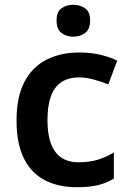

<svg xmlns="http://www.w3.org/2000/svg" viewBox="-20 -771 541 801"><path d="M300 10Q223 10 166.5 -19.5Q110 -49 79.5 -110.5Q49 -172 49 -268Q49 -368 82.5 -430.5Q116 -493 175 -522.5Q234 -552 310 -552Q361 -552 401 -542Q441 -532 469 -518L432 -419Q401 -431 370 -439.5Q339 -448 310 -448Q265 -448 235.5 -428Q206 -408 192 -368.5Q178 -329 178 -269Q178 -211 192.5 -172Q207 -133 236 -113.5Q265 -94 308 -94Q354 -94 389 -105Q424 -116 455 -135V-26Q424 -7 388.5 1.5Q353 10 300 10ZM286 -751Q314 -751 335 -736.5Q356 -722 356 -685Q356 -649 335 -633.5Q314 -618 286 -618Q257 -618 236.5 -633.5Q216 -649 216 -685Q216 -722 236.5 -736.5Q257 -751 286 -751Z"/></svg>

Font: Noto Sans Devanagari SemiBold
Style: Regular
Weight: 600
Version: Version 2.003